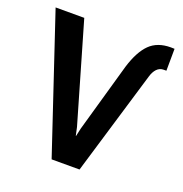

<svg xmlns="http://www.w3.org/2000/svg" viewBox="-129 -834 901 947"><g transform="rotate(20 321.0 -360.0)"><path d="M307.1 -192.9 316.4 -149.9H317.9L327.1 -191.4L430.2 -554.2Q456.5 -639.6 497.3 -679.9Q538.1 -720.2 607.9 -720.2L627.4 -719.7L626.5 -604.5H612.8Q591.3 -604.5 576.7 -589.1Q562 -573.7 554.2 -545.9L390.6 0H244.1L6.3 -710.9H156.7Z"/></g></svg>

Font: Roboto Web
Style: Bold
Weight: 700
Designer: Google
Version: Version 1.200310; 2013